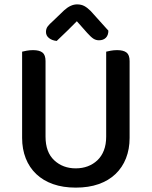

<svg xmlns="http://www.w3.org/2000/svg" viewBox="-20 -843 693 877"><path d="M572 -213Q572 -162 555.5 -120Q539 -78 507.5 -48Q476 -18 430.5 -2Q385 14 326 14Q268 14 222.5 -2Q177 -18 145.5 -48Q114 -78 97.5 -120Q81 -162 81 -213V-607Q88 -609 102 -611.5Q116 -614 131 -614Q160 -614 174 -603Q188 -592 188 -564V-219Q188 -148 227.5 -111Q267 -74 326 -74Q356 -74 381 -83.5Q406 -93 425 -111Q444 -129 454.5 -156Q465 -183 465 -219V-607Q472 -609 486 -611.5Q500 -614 515 -614Q544 -614 558 -603Q572 -592 572 -564ZM331 -746Q312 -727 288.5 -703.5Q265 -680 239 -656Q218 -658 204 -669Q190 -680 190 -697Q190 -712 198 -722.5Q206 -733 222 -747L273 -796Q303 -823 332 -823Q351 -823 365 -815.5Q379 -808 394 -793L475 -703Q475 -682 463.5 -670.5Q452 -659 432 -659Q418 -659 406.5 -666.5Q395 -674 378 -693Z"/></svg>

Font: Baloo Tammudu 2 Medium
Style: Regular
Weight: 500
Designer: Maithili Shingre, Omkar Shende and Ek Type
Foundry: Ek Type
Version: Version 1.640;hotconv 1.0.111;makeotfexe 2.5.65597; ttfautoh